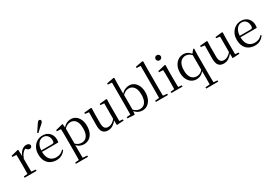

<svg xmlns="http://www.w3.org/2000/svg" viewBox="64 -2118 5253 3678"><g transform="rotate(-30 2690.0 -279.0)"><path d="M41 0V-28L152 -40H193L306 -28V0ZM124 0Q125 -24 125.5 -65Q126 -106 126.5 -150.5Q127 -195 127 -229V-289Q127 -341 126.5 -381Q126 -421 124 -458L36 -462V-488L190 -528L203 -520L209 -379V-378V-229Q209 -195 209.5 -150.5Q210 -106 210.5 -65Q211 -24 212 0ZM208 -319 187 -371H205Q220 -420 247 -455.5Q274 -491 307.5 -511Q341 -531 376 -531Q405 -531 427 -519.5Q449 -508 456 -486Q455 -459 443 -444Q431 -429 404 -429Q385 -429 370 -438.5Q355 -448 338 -467L315 -489L360 -487Q308 -473 271.5 -432.5Q235 -392 208 -319Z M746 15Q673 15 615 -15Q557 -45 524 -106Q491 -167 491 -257Q491 -341 525.5 -402.5Q560 -464 616 -497.5Q672 -531 738 -531Q803 -531 849.5 -503.5Q896 -476 920.5 -429Q945 -382 945 -323Q945 -287 938 -263H530V-294H820Q847 -294 856 -308Q865 -322 865 -352Q865 -416 831 -457.5Q797 -499 736 -499Q692 -499 656 -471.5Q620 -444 599 -392.5Q578 -341 578 -269Q578 -188 602.5 -136Q627 -84 670 -59.5Q713 -35 768 -35Q821 -35 860.5 -53.5Q900 -72 931 -108L947 -94Q914 -44 864 -14.5Q814 15 746 15ZM679 -624Q704 -661 728.5 -697.5Q753 -734 779 -773Q794 -798 806.5 -808Q819 -818 833 -818Q846 -818 856.5 -809Q867 -800 867 -784Q867 -771 857 -757Q847 -743 824 -723Q791 -696 760 -667.5Q729 -639 698 -610Z M1026 260V232L1137 222H1174L1293 232V260ZM1110 260Q1111 226 1111.5 185.5Q1112 145 1112.5 103.5Q1113 62 1113 27V-287Q1113 -338 1112.5 -379.5Q1112 -421 1110 -458L1021 -462V-488L1175 -528L1188 -520L1194 -435L1196 -430V-79L1194 -69V27Q1194 61 1194.5 102.5Q1195 144 1195.5 185Q1196 226 1197 260ZM1352 15Q1307 15 1262 -5Q1217 -25 1179 -77H1166L1180 -105Q1218 -64 1252.5 -48.5Q1287 -33 1328 -33Q1372 -33 1407.5 -55.5Q1443 -78 1464.5 -128.5Q1486 -179 1486 -261Q1486 -375 1443.5 -430Q1401 -485 1333 -485Q1295 -485 1258 -467Q1221 -449 1176 -398L1166 -425H1177Q1216 -482 1265.5 -506.5Q1315 -531 1365 -531Q1426 -531 1473 -498Q1520 -465 1547 -405Q1574 -345 1574 -263Q1574 -177 1545.5 -114.5Q1517 -52 1466.5 -18.5Q1416 15 1352 15Z M1882 15Q1811 15 1772 -29.5Q1733 -74 1734 -186L1737 -484L1759 -467L1654 -481V-507L1811 -523L1821 -511L1817 -380V-185Q1817 -105 1842.5 -73Q1868 -41 1917 -41Q1964 -41 2007 -68Q2050 -95 2086 -142L2109 -103H2083Q2044 -51 1994 -18Q1944 15 1882 15ZM2077 9 2074 -114V-116L2075 -471L1994 -480V-506L2149 -523L2159 -511L2155 -380V-35L2231 -27V0Z M2316 0V-28L2400 -35Q2401 -64 2401 -98Q2401 -132 2401.5 -166.5Q2402 -201 2402 -229V-743L2314 -748V-775L2470 -805L2485 -796L2482 -641V-437L2484 -427V-81V-80L2472 9ZM2644 15Q2598 15 2551.5 -8Q2505 -31 2467 -86H2456L2469 -111Q2508 -69 2543.5 -51Q2579 -33 2619 -33Q2661 -33 2696.5 -55Q2732 -77 2754 -128Q2776 -179 2776 -262Q2776 -375 2732.5 -430Q2689 -485 2621 -485Q2598 -485 2572.5 -477.5Q2547 -470 2520 -451Q2493 -432 2460 -395L2449 -424H2462Q2503 -481 2553.5 -506Q2604 -531 2655 -531Q2716 -531 2763 -498Q2810 -465 2837 -405Q2864 -345 2864 -263Q2864 -182 2836.5 -119Q2809 -56 2759.5 -20.5Q2710 15 2644 15Z M2945 0V-28L3061 -39H3093L3211 -28V0ZM3035 0Q3036 -31 3036.5 -70.5Q3037 -110 3037.5 -151.5Q3038 -193 3038 -229V-744L2950 -748V-775L3108 -805L3123 -796L3120 -641V-229Q3120 -193 3120.5 -151.5Q3121 -110 3121.5 -70.5Q3122 -31 3123 0Z M3287 0V-28L3397 -39H3428L3534 -28V0ZM3370 0Q3371 -24 3372 -65Q3373 -106 3373.5 -150.5Q3374 -195 3374 -229V-289Q3374 -340 3373 -381Q3372 -422 3370 -459L3281 -463V-489L3446 -528L3458 -520L3455 -380V-229Q3455 -195 3455.5 -150.5Q3456 -106 3457 -65Q3458 -24 3459 0ZM3407 -655Q3383 -655 3366 -670.5Q3349 -686 3349 -711Q3349 -736 3366 -752Q3383 -768 3407 -768Q3430 -768 3447.5 -752Q3465 -736 3465 -711Q3465 -686 3447.5 -670.5Q3430 -655 3407 -655Z M3908 260V232L4026 222H4065L4174 232V260ZM3841 15Q3778 15 3729 -18.5Q3680 -52 3652 -111.5Q3624 -171 3624 -251Q3624 -338 3655 -400.5Q3686 -463 3739 -497Q3792 -531 3858 -531Q3901 -531 3944 -509Q3987 -487 4022 -437H4030L4017 -411Q3982 -450 3948.5 -467.5Q3915 -485 3877 -485Q3831 -485 3793.5 -460.5Q3756 -436 3734 -385Q3712 -334 3712 -252Q3712 -176 3733 -127.5Q3754 -79 3790.5 -56Q3827 -33 3872 -33Q3914 -33 3947.5 -50.5Q3981 -68 4016 -110L4027 -84H4019Q3982 -32 3937 -8.5Q3892 15 3841 15ZM4004 260Q4006 203 4006.5 145.5Q4007 88 4007 31V-78L4005 -87V-440V-442L4073 -525L4090 -519L4086 -371V31Q4086 88 4087 145.5Q4088 203 4090 260Z M4443 15Q4372 15 4333 -29.5Q4294 -74 4295 -186L4298 -484L4320 -467L4215 -481V-507L4372 -523L4382 -511L4378 -380V-185Q4378 -105 4403.5 -73Q4429 -41 4478 -41Q4525 -41 4568 -68Q4611 -95 4647 -142L4670 -103H4644Q4605 -51 4555 -18Q4505 15 4443 15ZM4638 9 4635 -114V-116L4636 -471L4555 -480V-506L4710 -523L4720 -511L4716 -380V-35L4792 -27V0Z M5136 15Q5063 15 5005 -15Q4947 -45 4914 -106Q4881 -167 4881 -257Q4881 -341 4915.5 -402.5Q4950 -464 5006 -497.5Q5062 -531 5128 -531Q5193 -531 5239.5 -503.5Q5286 -476 5310.5 -429Q5335 -382 5335 -323Q5335 -287 5328 -263H4920V-294H5210Q5237 -294 5246 -308Q5255 -322 5255 -352Q5255 -416 5221 -457.5Q5187 -499 5126 -499Q5082 -499 5046 -471.5Q5010 -444 4989 -392.5Q4968 -341 4968 -269Q4968 -188 4992.5 -136Q5017 -84 5060 -59.5Q5103 -35 5158 -35Q5211 -35 5250.5 -53.5Q5290 -72 5321 -108L5337 -94Q5304 -44 5254 -14.5Q5204 15 5136 15Z"/></g></svg>

Font: Noto Serif JP ExtraLight
Style: Regular
Weight: 400
Version: Version 2.003-H1;hotconv 1.1.1;makeotfexe 2.6.0